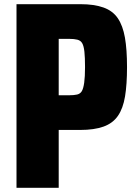

<svg xmlns="http://www.w3.org/2000/svg" viewBox="-20 -826 652 919"><path d="M261 -370H311Q334 -370 349 -373.5Q364 -377 371.5 -389.5Q379 -402 383 -430Q387 -458 387 -505Q387 -551 384 -578.5Q381 -606 373.5 -619Q366 -632 350.5 -636Q335 -640 311 -640H261ZM59 73V-806H365Q431 -806 475.5 -790Q520 -774 544 -738.5Q568 -703 578 -646Q588 -589 588 -505Q588 -422 578.5 -364.5Q569 -307 544.5 -271.5Q520 -236 475.5 -220Q431 -204 364 -204H261V73Z"/></svg>

Font: Farlight84_Sys_V01
Style: Bold
Weight: 700
Designer: Monotype Design Team, Nadine Chahine and Nizar Qandah
Foundry: Monotype Imaging Inc.
Version: Version 2.004;October 31, 2024;FontCreator 14.0.0.2814 64-bi